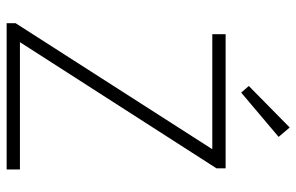

<svg xmlns="http://www.w3.org/2000/svg" viewBox="-177 -715 892 578"><g transform="rotate(90 269.0 -426.0)"><path d="M258.8 -706.1 238.8 -729 363.8 -852.1 392.1 -818.8ZM49.8 0V-26.9L429.2 -619.1H83V-659.2H486.8V-631.8L106.9 -40H490.2V0Z"/></g></svg>

Font: SourceSansPro-Light
Style: Regular
Weight: 300
Designer: Paul D. Hunt
Foundry: Adobe Systems Incorporated
Version: Version 2.020;PS 2.0;hotconv 1.0.86;makeotf.lib2.5.63406